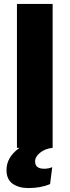

<svg xmlns="http://www.w3.org/2000/svg" viewBox="-20 -750 353 974"><path d="M247 -730V0Q209 4 183.5 24.5Q158 45 158 69Q158 106 204 106Q226 106 245 98L234 184Q186 204 124 204Q75 204 44 182Q13 160 13 112Q13 47 79 0H66V-730Z"/></svg>

Font: Nacelle Heavy
Style: Regular
Weight: 800
Designer: Sora Sagano
Foundry: Sora Sagano
Version: Version 1.000;FEAKit 1.0